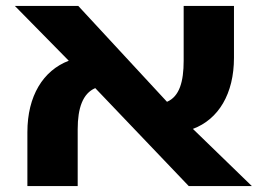

<svg xmlns="http://www.w3.org/2000/svg" viewBox="-20 -625 896 645"><path d="M241 -191C241 -262 258 -311 300 -329L614 0H826L628 -192C714 -224 766 -310 766 -431V-605H597V-421C597 -351 583 -301 541 -283L243 -605H30L211 -421C125 -388 72 -303 72 -181V0H241Z"/></svg>

Font: Noto Sans Hebrew Extra
Style: Regular
Weight: 800
Designer: Monotype Design Team
Foundry: Monotype Imaging Inc.
Version: Version 1.902